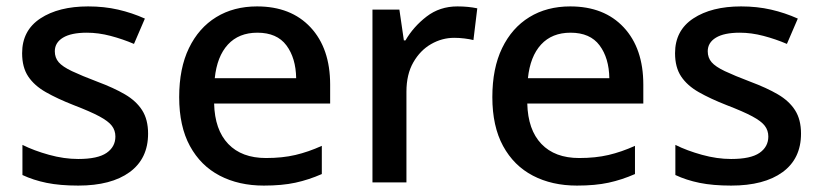

<svg xmlns="http://www.w3.org/2000/svg" viewBox="-20 -569 2563 599"><path d="M442 -152Q442 -74 384.5 -32Q327 10 224 10Q167 10 125.5 1.5Q84 -7 50 -23V-117Q86 -99 133 -86Q180 -73 224 -73Q285 -73 312.5 -92Q340 -111 340 -143Q340 -162 329 -176.5Q318 -191 290 -206Q262 -221 210 -241Q159 -261 123 -281.5Q87 -302 68 -330.5Q49 -359 49 -403Q49 -474 106 -511.5Q163 -549 255 -549Q305 -549 348.5 -539Q392 -529 432 -511L398 -432Q363 -447 325 -457Q287 -467 251 -467Q202 -467 176.5 -451.5Q151 -436 151 -409Q151 -389 163 -375Q175 -361 204.5 -347Q234 -333 284 -314Q335 -295 370 -274.5Q405 -254 423.5 -225Q442 -196 442 -152Z M782 -549Q888 -549 949 -483.5Q1010 -418 1010 -305V-246H648Q650 -164 692 -120Q734 -76 810 -76Q861 -76 901.5 -85.5Q942 -95 984 -114V-26Q943 -8 901.5 1Q860 10 803 10Q725 10 665.5 -21Q606 -52 572.5 -113.5Q539 -175 539 -266Q539 -356 569.5 -419Q600 -482 654.5 -515.5Q709 -549 782 -549ZM783 -467Q725 -467 691 -430Q657 -393 650 -325H904Q903 -388 873.5 -427.5Q844 -467 783 -467Z M1407 -549Q1441 -549 1469 -543L1457 -444Q1445 -447 1429 -449Q1413 -451 1397 -451Q1359 -451 1325 -431.5Q1291 -412 1269.5 -374.5Q1248 -337 1248 -283V0H1142V-539H1226L1240 -443H1245Q1270 -486 1311 -517.5Q1352 -549 1407 -549Z M1759 -549Q1865 -549 1926 -483.5Q1987 -418 1987 -305V-246H1625Q1627 -164 1669 -120Q1711 -76 1787 -76Q1838 -76 1878.5 -85.5Q1919 -95 1961 -114V-26Q1920 -8 1878.5 1Q1837 10 1780 10Q1702 10 1642.5 -21Q1583 -52 1549.5 -113.5Q1516 -175 1516 -266Q1516 -356 1546.5 -419Q1577 -482 1631.5 -515.5Q1686 -549 1759 -549ZM1760 -467Q1702 -467 1668 -430Q1634 -393 1627 -325H1881Q1880 -388 1850.5 -427.5Q1821 -467 1760 -467Z M2479 -152Q2479 -74 2421.5 -32Q2364 10 2261 10Q2204 10 2162.5 1.5Q2121 -7 2087 -23V-117Q2123 -99 2170 -86Q2217 -73 2261 -73Q2322 -73 2349.5 -92Q2377 -111 2377 -143Q2377 -162 2366 -176.5Q2355 -191 2327 -206Q2299 -221 2247 -241Q2196 -261 2160 -281.5Q2124 -302 2105 -330.5Q2086 -359 2086 -403Q2086 -474 2143 -511.5Q2200 -549 2292 -549Q2342 -549 2385.5 -539Q2429 -529 2469 -511L2435 -432Q2400 -447 2362 -457Q2324 -467 2288 -467Q2239 -467 2213.5 -451.5Q2188 -436 2188 -409Q2188 -389 2200 -375Q2212 -361 2241.5 -347Q2271 -333 2321 -314Q2372 -295 2407 -274.5Q2442 -254 2460.5 -225Q2479 -196 2479 -152Z"/></svg>

Font: Noto Sans Thai Looped Medium
Style: Regular
Weight: 500
Designer: Sasikarn Vongin, Ben Mitchell
Foundry: The Fontpad Ltd
Version: Version 1.001; ttfautohint (v1.8.4.7-5d5b)